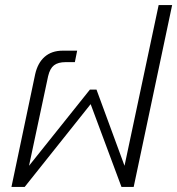

<svg xmlns="http://www.w3.org/2000/svg" viewBox="-20 -734 696 754"><path d="M118 -442Q128 -487 155.5 -511Q183 -535 226 -535H283L274 -490H238Q208 -490 192 -477.5Q176 -465 169 -435L94 -83L333 -382H359L469 -83L603 -714H656L505 0H457L336 -325L77 0H25Z"/></svg>

Font: Prompt ExtraLight
Style: Italic
Weight: 275
Italic angle: -12°
Designer: Katatrad Team
Foundry: CadsonDemak
Version: Version 1.000